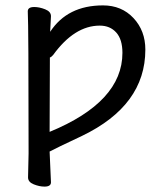

<svg xmlns="http://www.w3.org/2000/svg" viewBox="-20 -514 612 712"><path d="M145 178Q126 178 105 169.5Q84 161 84 144L86 55Q86 -421 83 -472Q83 -488 107 -488Q126 -488 147.5 -479.5Q169 -471 169 -454L166 -396Q230 -494 362 -494Q431 -494 475 -447Q519 -400 519 -330Q519 -123 284 -10Q241 11 204 28L164 48L169 162Q169 178 145 178ZM164 -25Q434 -136 434 -318Q434 -368 411 -393.5Q388 -419 350 -419Q256 -419 177 -310Q169 -301 165 -301Z"/></svg>

Font: LXGW WenKai TC
Style: Bold
Weight: 700
Designer: LXGW / Fontworks Inc.
Foundry: LXGW / Fontworks Inc.
Version: Version 1.330;April 28, 2024